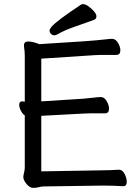

<svg xmlns="http://www.w3.org/2000/svg" viewBox="-20 -900 678 930"><path d="M257 -733Q250 -729 242 -729Q234 -729 227 -736Q220 -743 220 -751.5Q220 -760 233 -774Q260 -803 373 -878Q376 -880 382 -880Q394 -880 408.5 -869.5Q423 -859 435 -845.5Q447 -832 447 -821Q447 -809 436 -804Q387 -786 339 -769.5Q291 -753 257 -733ZM180 -70 472 -75Q510 -75 555 -78H556Q573 -78 583.5 -57.5Q594 -37 594 -20Q594 2 577 2H576Q528 -1 489 -1H473L195 3Q180 3 168.5 6.5Q157 10 140.5 10Q124 10 108.5 -9Q93 -28 93 -42Q93 -50 96.5 -63.5Q100 -77 100 -88V-341Q89 -348 81 -364Q73 -380 73 -392Q73 -409 87 -409H90Q95 -408 100 -407V-630Q100 -641 99 -653Q96 -672 96 -679Q96 -693 105 -697Q111 -699 116 -699Q131 -699 148 -694Q165 -689 170 -686Q196 -688 230 -690Q421 -701 488 -709Q514 -712 523 -712Q540 -712 551.5 -692.5Q563 -673 563 -657Q563 -634 544 -634H471Q455 -634 441 -633L180 -616V-409L385 -422Q407 -424 433 -427Q459 -430 468 -430Q485 -430 496.5 -410.5Q508 -391 508 -374Q508 -351 489 -351H416Q400 -351 386 -350L180 -339Z"/></svg>

Font: Moon Stars Kai HW
Style: Bold
Weight: 700
Designer: GuiWonder
Version: Version 1.101